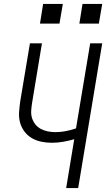

<svg xmlns="http://www.w3.org/2000/svg" viewBox="-20 -955 540 975"><path d="M316 0 357 -248Q329 -240 300.5 -235Q272 -230 244 -230Q216 -230 189.5 -235.5Q163 -241 141 -254Q119 -267 103.5 -288Q88 -309 81.5 -334Q75 -359 77 -387Q79 -415 83 -442L132 -735H193L143 -433Q140 -414 138.5 -394Q137 -374 142.5 -356Q148 -338 159.5 -323.5Q171 -309 187 -300.5Q203 -292 222 -288Q241 -284 261 -284Q287 -284 313.5 -289Q340 -294 366 -303L438 -735H499L377 0ZM482 -835H383L399 -935H499ZM183 -835 199 -935H299L282 -835Z"/></svg>

Font: Iosevka SS04 Light
Style: Italic
Weight: 300
Italic angle: -9°
Monospace: yes
Designer: Belleve Invis
Foundry: Belleve Invis
Version: Version 19.0.0; ttfautohint (v1.8.4)